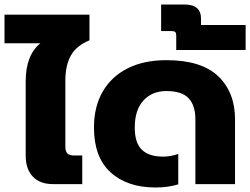

<svg xmlns="http://www.w3.org/2000/svg" viewBox="-40 -817 1110 852"><path d="M74 -126V-456Q74 -572 139 -625H-20V-752H357V-638Q300 -615 275 -571.5Q250 -528 250 -458V-168Q250 -145 259 -136Q268 -127 290 -127H325V0H195Q137 0 105.5 -33.5Q74 -67 74 -126Z M377 -251Q377 -344 416 -411Q455 -478 527 -514Q599 -550 698 -550Q854 -550 928.5 -478.5Q1003 -407 1003 -287V0H827V-288Q827 -349 797 -381Q767 -413 698 -413Q635 -413 596.5 -371Q558 -329 558 -251Q558 -183 589.5 -152.5Q621 -122 684 -122Q718 -122 751 -134V1Q706 15 650 15Q525 15 451 -52Q377 -119 377 -251Z M742 -660Q742 -670 738 -674.5Q734 -679 723 -679H675V-797H779Q852 -797 852 -734V-706H1050V-595H742Z"/></svg>

Font: Prompt
Style: Bold
Weight: 700
Designer: Katatrad Team
Foundry: CadsonDemak
Version: Version 1.000